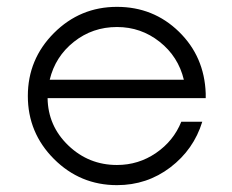

<svg xmlns="http://www.w3.org/2000/svg" viewBox="-20 -530 676 560"><path d="M580 -257.5V-243.8H118.8Q120 -162.5 179.4 -105.6Q238.8 -48.8 321.2 -48.8Q383.8 -48.8 435 -83.8Q486.2 -118.8 508.8 -175H570Q545 -93.8 476.9 -41.9Q408.8 10 321.2 10Q213.8 10 137.5 -66.2Q61.2 -142.5 61.2 -250Q61.2 -357.5 137.5 -433.8Q213.8 -510 321.2 -510Q427.5 -510 501.9 -437.5Q576.2 -365 580 -257.5ZM321.2 -451.2Q250 -451.2 195.6 -408.1Q141.2 -365 125 -297.5H516.2Q500 -365 445.6 -408.1Q391.2 -451.2 321.2 -451.2Z"/></svg>

Font: Now Light
Style: Regular
Weight: 300
Designer: Alfredo Marco Pradil
Foundry: Alfredo Marco Pradil
Version: Version 1.002;PS 001.002;hotconv 1.0.88;makeotf.lib2.5.64775